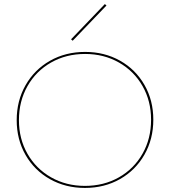

<svg xmlns="http://www.w3.org/2000/svg" viewBox="-20 -918 835 943"><path d="M62 -328Q62 -423 105.5 -499.5Q149 -576 225.5 -619.5Q302 -663 398 -663Q493 -663 569.5 -620Q646 -577 689.5 -501Q733 -425 733 -330Q733 -235 689.5 -158.5Q646 -82 569.5 -38.5Q493 5 397 5Q302 5 225.5 -38Q149 -81 105.5 -157Q62 -233 62 -328ZM722 -330Q722 -422 680 -495.5Q638 -569 564 -611Q490 -653 398 -653Q305 -653 231 -611Q157 -569 115 -495Q73 -421 73 -328Q73 -236 115 -162.5Q157 -89 231 -47Q305 -5 397 -5Q490 -5 564 -47Q638 -89 680 -163Q722 -237 722 -330ZM329 -725 495 -898 503 -891 337 -718Z"/></svg>

Font: Ysabeau Hairline
Style: Regular
Weight: 100
Designer: Christian Thalmann (Catharsis Fonts)
Version: Version 0.003